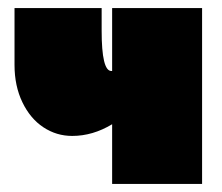

<svg xmlns="http://www.w3.org/2000/svg" viewBox="-20 -456 551 476"><path d="M481 -436V0H258V-148Q210 -119 159 -119Q120 -119 87.5 -140.5Q55 -162 35.5 -202.5Q16 -243 16 -295V-436H232V-380Q232 -280 256 -280H258V-436Z"/></svg>

Font: Ysabeau Black
Style: Regular
Weight: 900
Designer: Christian Thalmann (Catharsis Fonts)
Version: Version 0.003